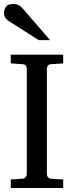

<svg xmlns="http://www.w3.org/2000/svg" viewBox="-21 -946 371 966"><path d="M231 -744.1H173.8L22 -840.8Q-1 -856 -1 -881.8Q-1 -897 8.8 -911.4Q18.6 -925.8 44.9 -925.8Q64.9 -925.8 75.7 -918.7Q86.4 -911.6 97.2 -898.9ZM296.9 0H33.2V-43L92.8 -46.9Q103.5 -47.9 108.6 -54.7Q113.8 -61.5 113.8 -68.8V-602.1Q113.8 -609.4 108.6 -616Q103.5 -622.6 92.8 -623L33.2 -627V-670.9H296.9V-627L235.8 -623Q225.6 -622.6 220.2 -616Q214.8 -609.4 214.8 -602.1V-68.8Q214.8 -61.5 220.2 -54.7Q225.6 -47.9 235.8 -46.9L296.9 -43Z"/></svg>

Font: Abyssinica SIL
Style: Regular
Weight: 400
Designer: Victor Gaultney and Lorna Evans
Foundry: SIL International
Version: Version 2.100